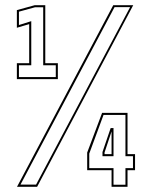

<svg xmlns="http://www.w3.org/2000/svg" viewBox="-20 -720 566 740"><path d="M45 -415V-476.5H92.5V-627L45 -613V-681L114 -700H154.5V-476.5H203V-415ZM53 -423H195V-468.5H146.5V-692H115L53 -675V-623.5L100.5 -638.5V-468.5H53ZM45.5 0 416.5 -700H493.5L123 0ZM59 -8.5H119L481.5 -692.5H421.5ZM410 0V-64H316V-132L373.5 -285H471.5V-126H500.5V-64H471.5V0ZM417.5 -8H463.5V-72H492.5V-118H463.5V-277H379L324 -128V-72H417.5ZM375 -118V-134L406.5 -226.5H417.5V-118ZM383 -126H410V-213.5L383 -132.5Z"/></svg>

Font: Tourney Expanded Thin
Style: Regular
Weight: 100
Width: 7
Designer: Tyler Finck
Foundry: Etcetera Type Co
Version: Version 1.010; ttfautohint (v1.8.3)